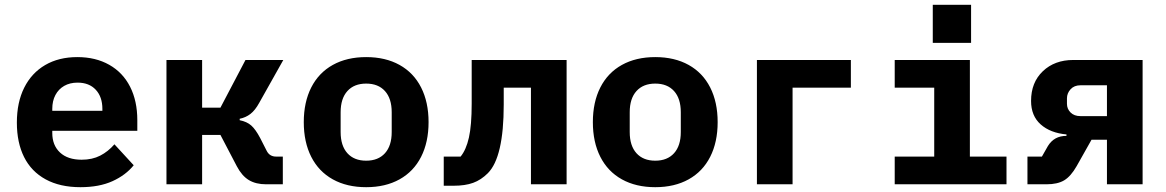

<svg xmlns="http://www.w3.org/2000/svg" viewBox="-20 -765 4840 797"><path d="M50 -256Q50 -340 80.5 -401Q111 -462 167.5 -495Q224 -528 301 -528Q377 -528 433.5 -496Q490 -464 520 -405Q550 -346 550 -266V-222H197V-213Q197 -162 229 -132Q261 -102 319 -102Q363 -102 396 -119Q429 -136 455 -166L535 -79Q502 -38 447 -13Q392 12 314 12Q229 12 169.5 -20.5Q110 -53 80 -113Q50 -173 50 -256ZM197 -313V-305H405V-313Q405 -363 377.5 -392.5Q350 -422 302 -422Q270 -422 246.5 -408.5Q223 -395 210 -370.5Q197 -346 197 -313Z M671 -516H819V-318H895L999 -516H1156L1056 -338Q1039 -307 1019.5 -292Q1000 -277 975 -272V-266Q1005 -260 1023 -244Q1041 -228 1060 -192L1087 -139Q1099 -115 1126 -115H1154V0H1085Q1042 0 1013 -17.5Q984 -35 963 -75L895 -205H819V0H671Z M1241 -258Q1241 -341 1272 -402Q1303 -463 1361.5 -495.5Q1420 -528 1500 -528Q1580 -528 1638.5 -495.5Q1697 -463 1728 -402Q1759 -341 1759 -258Q1759 -175 1728 -114Q1697 -53 1638.5 -20.5Q1580 12 1500 12Q1420 12 1361.5 -20.5Q1303 -53 1272 -114Q1241 -175 1241 -258ZM1606 -217V-299Q1606 -356 1578 -387Q1550 -418 1500 -418Q1450 -418 1422 -387Q1394 -356 1394 -299V-217Q1394 -160 1422 -129Q1450 -98 1500 -98Q1550 -98 1578 -129Q1606 -160 1606 -217Z M1822 -115H1892Q1915 -143 1926.5 -194Q1938 -245 1938 -335V-516H2332V0H2184V-401H2071V-331Q2071 -112 2005 -46Q1977 -18 1944 -6Q1911 6 1863 6H1822Z M2441 -258Q2441 -341 2472 -402Q2503 -463 2561.5 -495.5Q2620 -528 2700 -528Q2780 -528 2838.5 -495.5Q2897 -463 2928 -402Q2959 -341 2959 -258Q2959 -175 2928 -114Q2897 -53 2838.5 -20.5Q2780 12 2700 12Q2620 12 2561.5 -20.5Q2503 -53 2472 -114Q2441 -175 2441 -258ZM2806 -217V-299Q2806 -356 2778 -387Q2750 -418 2700 -418Q2650 -418 2622 -387Q2594 -356 2594 -299V-217Q2594 -160 2622 -129Q2650 -98 2700 -98Q2750 -98 2778 -129Q2806 -160 2806 -217Z M3122 -516H3512V-401H3270V0H3122Z M3694 -115H3858V-401H3694V-516H4006V-115H4158V0H3694ZM4011 -745V-587H3852V-745Z M4245 -115H4305L4330 -159Q4343 -180 4362 -190.5Q4381 -201 4407 -201V-207Q4340 -213 4300 -248.5Q4260 -284 4260 -346Q4260 -423 4309 -469.5Q4358 -516 4435 -516H4723V0H4575V-185H4511L4449 -75Q4425 -33 4397.5 -16.5Q4370 0 4324 0H4245ZM4575 -411H4465Q4439 -411 4424 -394.5Q4409 -378 4409 -357V-334Q4409 -313 4424 -298Q4439 -283 4465 -283H4575Z"/></svg>

Font: iA Writer Mono V
Style: Regular
Weight: 400
Designer: Mike Abbink, Paul van der Laan, Pieter van Rosmalen
Foundry: Bold Monday
Version: Version 2.000